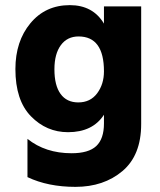

<svg xmlns="http://www.w3.org/2000/svg" viewBox="-20 -532 625 748"><path d="M530 -49Q530 73 457 134.5Q384 196 274 196Q167 196 87 158V9Q157 65 259 65Q325 65 355 37Q385 9 385 -51V-85Q341 -17 245 -17Q161 -17 100.5 -79Q40 -141 40 -263Q40 -371 98.5 -441.5Q157 -512 252 -512Q342 -512 385 -440V-507H530ZM192 -262Q192 -199 216 -166Q240 -133 285 -133Q332 -133 358.5 -168.5Q385 -204 385 -254Q385 -390 286 -390Q242 -390 217 -356Q192 -322 192 -262Z"/></svg>

Font: Hind Siliguri
Style: Bold
Weight: 700
Designer: Jyotish Sonowal
Foundry: Indian Type Foundry
Version: Version 1.001;PS 1.0;hotconv 1.0.86;makeotf.lib2.5.63406; tt